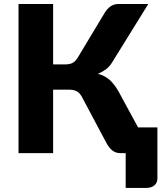

<svg xmlns="http://www.w3.org/2000/svg" viewBox="-20 -748 792 938"><path d="M749 -125.5V124Q749 145 734.2 157.5Q719.5 170 696 170H594V0H568Q545.5 0 530 -12Q514.5 -24 501.5 -46.5L380.5 -274Q368.5 -296 353.5 -303Q338.5 -310 315.5 -310H239.5V0H70.5V-728.5H239.5V-433.5H301.5Q320.5 -433.5 334.2 -440.5Q348 -447.5 359.5 -466L491.5 -685.5Q503 -704.5 519.5 -716.5Q536 -728.5 559.5 -728.5H704.5L527 -442Q514.5 -422 497 -409Q479.5 -396 458.5 -387.5Q492 -378.5 515.5 -357.8Q539 -337 559.5 -300.5L654.5 -125.5Z"/></svg>

Font: Lato
Style: Regular
Weight: 900
Designer: Lukasz Dziedzic with Adam Twardoch and Botio Nikoltchev
Foundry: tyPoland Lukasz Dziedzic
Version: Version 2.010; 2014-09-01; http://www.latofonts.com/; ttfaut